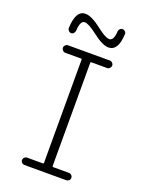

<svg xmlns="http://www.w3.org/2000/svg" viewBox="-170 -1018 841 1101"><g transform="rotate(20 250.0 -467.5)"><path d="M92.8 -825.2Q96.7 -935.5 156.2 -934.6Q193.4 -934.6 255.9 -885.7Q307.6 -844.7 332 -844.7Q359.4 -844.7 362.3 -903.3Q363.3 -912.1 369.6 -918.5Q376 -924.8 384.8 -924.8Q393.6 -924.8 400.9 -918Q408.2 -911.1 407.2 -902.3Q403.3 -798.8 343.8 -797.9Q306.6 -797.9 243.2 -847.7Q191.4 -887.7 168 -887.7Q140.6 -887.7 137.7 -825.2Q136.7 -816.4 130.4 -809.1Q124 -801.8 115.2 -801.8Q106.4 -801.8 99.6 -809.1Q92.8 -816.4 92.8 -825.2ZM281.2 -684.6Q276.4 -684.6 276.4 -679.7V-49.8Q276.4 -44.9 281.2 -44.9H377.9Q386.7 -44.9 393.6 -38.1Q400.4 -31.2 400.4 -22Q400.4 -12.7 393.6 -6.3Q386.7 0 377.9 0H122.1Q113.3 0 106.4 -6.3Q99.6 -12.7 99.6 -22Q99.6 -31.2 106.4 -38.1Q113.3 -44.9 122.1 -44.9H218.8Q223.6 -44.9 223.6 -49.8V-679.7Q223.6 -684.6 218.8 -684.6H122.1Q113.3 -684.6 106.4 -691.9Q99.6 -699.2 99.6 -708Q99.6 -716.8 106.4 -723.6Q113.3 -730.5 122.1 -730.5H377.9Q386.7 -730.5 393.6 -723.6Q400.4 -716.8 400.4 -708Q400.4 -699.2 393.6 -691.9Q386.7 -684.6 377.9 -684.6Z"/></g></svg>

Font: Rounded-L Mgen+ 1m light
Style: Regular
Weight: 200
Designer: [Source Han Sans]
Ryoko NISHIZUKA  (kana & ideographs); Paul D. Hunt (Latin, Greek & Cyrillic); Wenlong ZHANG  (bopomofo
Version: Version 1.059.20150602